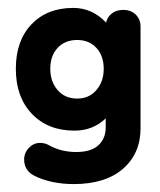

<svg xmlns="http://www.w3.org/2000/svg" viewBox="-20 -320 405 485"><path d="M166 145Q138 145 112 139.5Q86 134 65 123Q41 110 41 83Q41 66 53 53.5Q65 41 81 41Q94 41 104 47Q120 56 137.5 60Q155 64 172 64Q210 64 228.5 47Q247 30 247 2V-21Q215 10 168 10Q101 10 60.5 -32.5Q20 -75 20 -146Q20 -217 59.5 -258.5Q99 -300 165 -300Q213 -300 248 -263Q251 -277 262.5 -286Q274 -295 291 -295Q311 -295 323 -283Q335 -271 335 -253V4Q335 68 290.5 106.5Q246 145 166 145ZM175 -71Q205 -71 223.5 -92.5Q242 -114 242 -146Q242 -179 223.5 -199Q205 -219 175 -219Q144 -219 125.5 -199Q107 -179 107 -146Q107 -114 125.5 -92.5Q144 -71 175 -71Z"/></svg>

Font: Dongle
Style: Bold
Weight: 700
Designer: Yanghee Ryu
Foundry: Yanghee Ryu
Version: Version 2.000